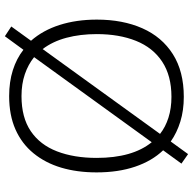

<svg xmlns="http://www.w3.org/2000/svg" viewBox="-22 -762 811 808"><g transform="rotate(90 384.0 -357.5)"><path d="M705 -358Q705 -276 685 -209Q665 -142 624.5 -92.5Q584 -43 524 -16.5Q464 10 384 10Q324 10 275 -5.5Q226 -21 189 -50L132 28L91 1L151 -82Q107 -132 84.5 -202.5Q62 -273 62 -359Q62 -468 98.5 -550.5Q135 -633 207.5 -679Q280 -725 387 -725Q444 -725 491 -710.5Q538 -696 575 -670L628 -743L668 -715L612 -638Q657 -591 681 -520Q705 -449 705 -358ZM644 -358Q644 -509 578 -590L220 -95Q251 -70 292 -56Q333 -42 384 -42Q474 -42 531.5 -81Q589 -120 616.5 -191.5Q644 -263 644 -358ZM123 -359Q123 -289 138.5 -231Q154 -173 186 -131L543 -625Q514 -648 474.5 -660.5Q435 -673 387 -673Q298 -673 239 -634Q180 -595 151.5 -524Q123 -453 123 -359Z"/></g></svg>

Font: Noto Sans Devanagari Light
Style: Regular
Weight: 300
Version: Version 2.003